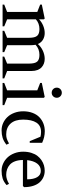

<svg xmlns="http://www.w3.org/2000/svg" viewBox="762 -1522 772 2335"><g transform="rotate(90 1147.5 -354.0)"><path d="M299.8 -20V0H35.2V-20L125 -55.2V-421.9L35.2 -457V-477.1L205.1 -512.2L214.8 -502V-443.8Q248.5 -476.1 292.7 -494.1Q336.9 -512.2 381.8 -512.2Q425.8 -512.2 461.4 -491.5Q497.1 -470.7 515.1 -429.2Q548.8 -467.8 597.4 -490Q646 -512.2 695.8 -512.2Q725.1 -512.2 751 -502.9Q776.9 -493.7 797.6 -474.9Q818.4 -456.1 830.6 -424.8Q842.8 -393.6 842.8 -353V-55.2L933.1 -20V0H668V-20L752.9 -55.2V-323.2Q752.9 -393.1 728.8 -420.7Q704.6 -448.2 647 -448.2Q574.2 -448.2 523.9 -400.9Q528.8 -376.5 528.8 -353V-55.2L613.8 -20V0H354V-20L439 -55.2V-323.2Q439 -393.1 414.8 -420.7Q390.6 -448.2 333 -448.2Q263.7 -448.2 214.8 -404.8V-55.2Z M1258.3 -20V0H988.3V-20L1078.1 -55.2V-421.9L988.3 -457V-477.1L1158.2 -512.2L1168.5 -502V-55.2ZM1045.4 -659.2Q1045.4 -684.6 1063.2 -702.4Q1081.1 -720.2 1107.4 -720.2Q1132.8 -720.2 1150.6 -702.4Q1168.5 -684.6 1168.5 -659.2Q1168.5 -632.8 1150.6 -615Q1132.8 -597.2 1107.4 -597.2Q1081.1 -597.2 1063.2 -615Q1045.4 -632.8 1045.4 -659.2Z M1564 12.2Q1518.1 12.2 1476.3 -6.6Q1434.6 -25.4 1402.8 -58.8Q1371.1 -92.3 1352.1 -142.1Q1333 -191.9 1333 -250Q1333 -313 1352.1 -363.8Q1371.1 -414.6 1404.5 -446.8Q1438 -479 1481.4 -496.1Q1524.9 -513.2 1575.2 -513.2Q1647 -513.2 1716.3 -481V-330.1H1696.3L1642.1 -460.9Q1612.8 -467.8 1584 -467.8Q1507.3 -467.8 1470.7 -411.1Q1434.1 -354.5 1434.1 -250Q1434.1 -150.4 1482.4 -97.2Q1530.8 -43.9 1615.2 -43.9Q1644 -43.9 1667.2 -51.5Q1690.4 -59.1 1724.1 -78.1L1739.3 -46.9Q1695.8 -12.7 1655.3 -0.2Q1614.7 12.2 1564 12.2Z M2241.2 -247.1H1925.3Q1925.8 -192.4 1940.9 -151.9Q1956.1 -111.3 1981.9 -88.4Q2007.8 -65.4 2038.8 -54.7Q2069.8 -43.9 2106.4 -43.9Q2157.2 -43.9 2215.3 -78.1L2230.5 -48.8Q2189.5 -12.7 2148.4 -0.2Q2107.4 12.2 2055.2 12.2Q2009.8 12.2 1967.8 -7.1Q1925.8 -26.4 1894 -60.3Q1862.3 -94.2 1843.3 -143.6Q1824.2 -192.9 1824.2 -250Q1824.2 -304.2 1838.1 -348.9Q1852.1 -393.6 1875 -423.3Q1897.9 -453.1 1928.5 -473.6Q1959 -494.1 1991 -503.2Q2022.9 -512.2 2056.2 -512.2Q2097.7 -512.2 2133.1 -496.8Q2168.5 -481.4 2196 -451.4Q2223.6 -421.4 2239.5 -372.6Q2255.4 -323.7 2255.4 -261.2ZM2058.1 -464.8Q2002 -464.8 1968.5 -420.4Q1935.1 -376 1927.2 -298.8H2160.2Q2160.2 -377 2133.8 -420.9Q2107.4 -464.8 2058.1 -464.8Z"/></g></svg>

Font: Amethysta
Style: Regular
Weight: 400
Designer: Konstantin Vinogradov, Alexei Vanyashin
Foundry: Cyreal (www.cyreal.org)
Version: Version 1.002